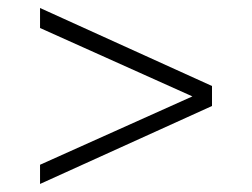

<svg xmlns="http://www.w3.org/2000/svg" viewBox="-20 -600 630 480"><path d="M461 -359 80.1 -530V-580L510 -385V-335L80.1 -140.1V-188.1Z"/></svg>

Font: PT Root UI Web Light
Style: Regular
Weight: 300
Designer: Vitaly Kuzmin
Foundry: ParaType Ltd.
Version: Version 1.000W